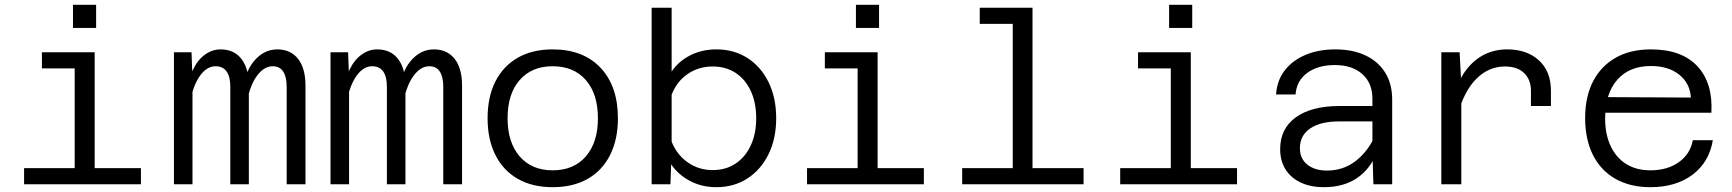

<svg xmlns="http://www.w3.org/2000/svg" viewBox="-20 -765 7190 797"><path d="M290 0V-548H373V0ZM80 0V-67H565V0ZM154 -481V-548H332V-481ZM283 -649V-745H379V-649Z M1170 0V-405Q1170 -446 1155.5 -468Q1141 -490 1112 -490Q1071 -490 1039 -439Q1007 -388 996 -284L987 -372Q993 -462 1034 -511Q1075 -560 1131 -560Q1186 -560 1217 -521Q1248 -482 1248 -410V0ZM702 0V-548H775L779 -440V0ZM936 0V-405Q936 -447 920.5 -468.5Q905 -490 875 -490Q833 -490 802 -438Q771 -386 760 -284L757 -374Q761 -433 780.5 -474.5Q800 -516 830.5 -538Q861 -560 895 -560Q952 -560 982.5 -520Q1013 -480 1013 -410V0Z M1820 0V-405Q1820 -446 1805.5 -468Q1791 -490 1762 -490Q1721 -490 1689 -439Q1657 -388 1646 -284L1637 -372Q1643 -462 1684 -511Q1725 -560 1781 -560Q1836 -560 1867 -521Q1898 -482 1898 -410V0ZM1352 0V-548H1425L1429 -440V0ZM1586 0V-405Q1586 -447 1570.5 -468.5Q1555 -490 1525 -490Q1483 -490 1452 -438Q1421 -386 1410 -284L1407 -374Q1411 -433 1430.5 -474.5Q1450 -516 1480.5 -538Q1511 -560 1545 -560Q1602 -560 1632.5 -520Q1663 -480 1663 -410V0Z M2274 12Q2190 12 2129.5 -22.5Q2069 -57 2036.5 -121.5Q2004 -186 2004 -274Q2004 -363 2036.5 -427Q2069 -491 2129.5 -525.5Q2190 -560 2274 -560Q2401 -560 2473 -483.5Q2545 -407 2545 -274Q2545 -186 2512.5 -121.5Q2480 -57 2419.5 -22.5Q2359 12 2274 12ZM2274 -58Q2362 -58 2412 -116Q2462 -174 2462 -274Q2462 -375 2412 -432.5Q2362 -490 2274 -490Q2187 -490 2137 -432.5Q2087 -375 2087 -274Q2087 -174 2137 -116Q2187 -58 2274 -58Z M2954 -560Q3027 -560 3083 -524Q3139 -488 3170.5 -423.5Q3202 -359 3202 -274Q3202 -190 3170.5 -125.5Q3139 -61 3083 -24.5Q3027 12 2954 12Q2893 12 2844 -14Q2795 -40 2766 -83L2763 0H2685V-733H2768V-468Q2797 -511 2845.5 -535.5Q2894 -560 2954 -560ZM2938 -59Q2993 -59 3033.5 -86Q3074 -113 3096.5 -161.5Q3119 -210 3119 -274Q3119 -339 3096.5 -387.5Q3074 -436 3033.5 -462.5Q2993 -489 2938 -489Q2881 -489 2835.5 -458.5Q2790 -428 2768 -372V-177Q2790 -122 2835.5 -90.5Q2881 -59 2938 -59Z M3540 0V-548H3623V0ZM3330 0V-67H3815V0ZM3404 -481V-548H3582V-481ZM3533 -649V-745H3629V-649Z M4184 0V-733H4266V0ZM3974 0V-67H4478V0ZM4047 -666V-733H4225V-666Z M4840 0V-548H4923V0ZM4630 0V-67H5115V0ZM4704 -481V-548H4882V-481ZM4833 -649V-745H4929V-649Z M5681 0 5677 -133V-355Q5677 -420 5635 -457.5Q5593 -495 5521 -495Q5451 -495 5406.5 -462.5Q5362 -430 5358 -373H5277Q5281 -432 5313.5 -473.5Q5346 -515 5400 -537.5Q5454 -560 5523 -560Q5595 -560 5648 -535Q5701 -510 5730 -463.5Q5759 -417 5759 -352V0ZM5475 12Q5421 12 5380 -7Q5339 -26 5316.5 -61.5Q5294 -97 5294 -146Q5294 -231 5359 -278Q5424 -325 5542 -325H5690V-261H5538Q5462 -261 5419 -232Q5376 -203 5376 -150Q5376 -106 5407 -81.5Q5438 -57 5488 -57Q5553 -57 5602.5 -93Q5652 -129 5683 -191L5693 -127Q5666 -61 5611 -24.5Q5556 12 5475 12Z M6335 -325V-388Q6335 -434 6307 -461.5Q6279 -489 6227 -489Q6159 -489 6107.5 -437Q6056 -385 6029 -283L6015 -375Q6036 -436 6068 -477Q6100 -518 6142.5 -539Q6185 -560 6237 -560Q6318 -560 6368 -514.5Q6418 -469 6418 -388V-325ZM5963 0V-548H6039L6046 -415V0Z M6831 12Q6747 12 6686 -22.5Q6625 -57 6592.5 -121.5Q6560 -186 6560 -275Q6560 -364 6593 -427.5Q6626 -491 6687 -525.5Q6748 -560 6833 -560Q6961 -560 7026 -490Q7091 -420 7084 -297H6626V-362L6999 -360Q6995 -420 6950 -455.5Q6905 -491 6833 -491Q6743 -491 6693 -433.5Q6643 -376 6643 -273Q6643 -208 6665.5 -159.5Q6688 -111 6730 -84.5Q6772 -58 6831 -58Q6901 -58 6948.5 -91.5Q6996 -125 7007 -183H7090Q7075 -92 7006 -40Q6937 12 6831 12Z"/></svg>

Font: Azeret Mono Light
Style: Regular
Weight: 300
Designer: Martin Vácha
Foundry: Displaay
Version: Version 1.002